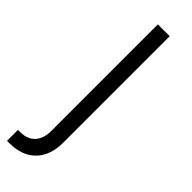

<svg xmlns="http://www.w3.org/2000/svg" viewBox="-269 -552 762 762"><g transform="rotate(45 111.5 -171.0)"><path d="M84.5 -545.9V52.2C84.5 109.9 53.2 142.6 1.5 142.6H-12.2V204.1H2.4C95.2 204.1 150.9 147.5 150.9 52.2V-545.9Z"/></g></svg>

Font: Raveo Light
Style: Regular
Weight: 300
Designer: Jakub Foglar, Rasmus Andersson (Inter)
Foundry: Jakubfoglar.com
Version: Version 1.100;Glyphs 3.2.3 (3260)